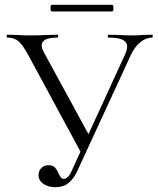

<svg xmlns="http://www.w3.org/2000/svg" viewBox="-20 -770 658 802"><path d="M141 -39Q141 -56 152.5 -68Q164 -80 183 -80Q200 -80 209 -70.5Q218 -61 225 -45Q230 -34 234.5 -28.5Q239 -23 246 -23Q266 -23 282 -62L503 -544Q511 -563 511 -575Q511 -595 492 -604Q473 -613 433 -613Q430 -613 430 -619Q430 -625 433 -625L474 -624Q508 -622 536 -622Q553 -622 577 -624L616 -625Q618 -625 618 -619Q618 -613 616 -613Q590 -613 566 -593.5Q542 -574 526 -539L303 -56Q287 -22 265.5 -5Q244 12 212 12Q183 12 162 -1.5Q141 -15 141 -39ZM10 -613Q8 -613 8 -619Q8 -625 10 -625L50 -624Q80 -622 101 -622Q138 -622 180 -624L220 -625Q223 -625 223 -619Q223 -613 220 -613Q154 -613 154 -580Q154 -569 163 -552L357 -196L323 -124L97 -542Q75 -582 57.5 -597.5Q40 -613 10 -613ZM191 -736Q191 -750 197 -750H448Q454 -750 454 -736Q454 -722 448 -722H197Q191 -722 191 -736Z"/></svg>

Font: Cormorant
Style: Regular
Weight: 400
Designer: Christian Thalmann (Catharsis Fonts)
Foundry: Catharsis Fonts
Version: Version 4.000